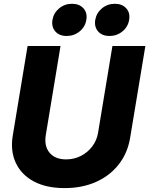

<svg xmlns="http://www.w3.org/2000/svg" viewBox="-20 -967 776 999"><path d="M316.4 11.7Q221.2 11.7 156.2 -22.9Q91.3 -57.6 62.3 -119.4Q33.2 -181.2 46.4 -261.7L123.5 -727.5H294.9L218.3 -264.6Q209 -207 237.8 -172.4Q266.6 -137.7 323.7 -137.7Q366.2 -137.7 401.9 -156.2Q437.5 -174.8 460.7 -206.1Q483.9 -237.3 490.2 -275.9L564.9 -727.5H736.3L657.2 -250.5Q644 -170.4 597.7 -111.3Q551.3 -52.2 479.2 -20.3Q407.2 11.7 316.4 11.7ZM549.8 -779.8Q511.2 -779.8 490.5 -803.5Q469.7 -827.1 475.6 -863.8Q481.9 -899.9 510.5 -923.6Q539.1 -947.3 577.6 -947.3Q615.7 -947.3 637 -923.6Q658.2 -899.9 651.9 -863.8Q646 -827.1 616.9 -803.5Q587.9 -779.8 549.8 -779.8ZM326.7 -779.8Q288.6 -779.8 267.8 -803.5Q247.1 -827.1 252.9 -863.8Q259.3 -899.9 287.8 -923.6Q316.4 -947.3 354.5 -947.3Q393.1 -947.3 414.3 -923.6Q435.5 -899.9 429.2 -863.8Q423.3 -827.1 394.3 -803.5Q365.2 -779.8 326.7 -779.8Z"/></svg>

Font: Inter Display ExtraBold
Style: Italic
Weight: 800
Italic angle: -9.39999°
Designer: Rasmus Andersson
Foundry: rsms
Version: Version 4.000;git-a52131595